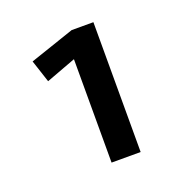

<svg xmlns="http://www.w3.org/2000/svg" viewBox="-78 -759 490 510"><g transform="rotate(-20 166.5 -503.5)"><path d="M154.9 -320V-612.3L70.5 -580.8L49.7 -644.2Q79 -654.3 111.3 -665.1Q143.5 -675.9 175.6 -687H237.1V-320Z"/></g></svg>

Font: Ancizar Sans Thin
Style: Regular
Weight: 100
Designer: Cesar Puertas, Viviana Monsalve, Julian Moncada, Julian Prieto, Jose Castro, Mariel Hernandez, Felipe Aragon, Sara Alarc
Version: Version 8.100